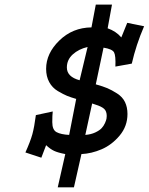

<svg xmlns="http://www.w3.org/2000/svg" viewBox="-20 -676 638 823"><path d="M390.6 -656.2H460L441.4 -554.7Q477.5 -542 500 -515.6L525.4 -578.1L597.7 -563.5Q563.5 -484.4 544.9 -403.3L474.6 -390.6Q476.6 -437.5 468.8 -451.7Q460.9 -465.8 423.8 -471.7L390.6 -314.5Q421.9 -305.7 440.4 -297.9Q459 -290 481.9 -275.4Q504.9 -260.7 515.6 -238.8Q526.4 -216.8 526.4 -187.5Q526.4 -134.8 492.7 -94.7Q459 -54.7 415.5 -36.1Q372.1 -17.6 329.1 -15.6L296.9 127H227.5L259.8 -15.6Q228.5 -21.5 211.9 -29.3Q195.3 -37.1 177.7 -53.7L157.2 0L88.9 -22.5Q110.4 -70.3 118.7 -100.6Q127 -130.9 133.8 -182.6L206.1 -198.2Q204.1 -182.6 204.1 -152.3Q204.1 -119.1 222.7 -109.4Q241.2 -99.6 276.4 -97.7L306.6 -252Q283.2 -258.8 267.6 -265.1Q252 -271.5 228 -285.6Q204.1 -299.8 190.9 -324.2Q177.7 -348.6 177.7 -380.9Q177.7 -447.3 234.4 -502.4Q291 -557.6 372.1 -558.6ZM321.3 -332 355.5 -474.6Q317.4 -465.8 292 -442.9Q266.6 -419.9 266.6 -386.7Q266.6 -346.7 321.3 -332ZM375 -232.4 345.7 -97.7Q370.1 -99.6 388.7 -108.4Q407.2 -117.2 416 -127Q424.8 -136.7 430.2 -148.9Q435.5 -161.1 436.5 -167.5Q437.5 -173.8 437.5 -178.7Q437.5 -199.2 426.3 -209.5Q415 -219.7 389.6 -227.5Q377 -232.4 375 -232.4Z"/></svg>

Font: Thabit-Bold-Oblique
Style: Bold Oblique
Weight: 700
Designer: Regenerated by Nadim Shaikli
Foundry: MAK Alagha
Version: 0.01